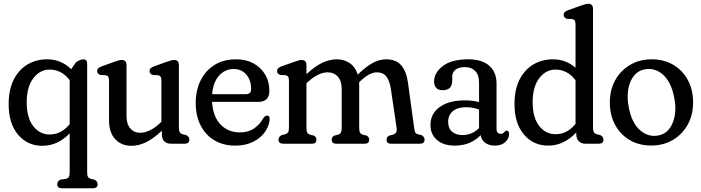

<svg xmlns="http://www.w3.org/2000/svg" viewBox="-20 -756 3689 1010"><path d="M306 234.5Q281 234.5 281 213Q281 197.5 298 189L326.5 185Q338 182 342.2 174.5Q346.5 167 346.5 150V-54.5Q316.5 -23 280.2 -6Q244 11 202.5 11Q124 11 74.8 -47.8Q25.5 -106.5 25.5 -207.5Q25.5 -284.5 52.2 -337.2Q79 -390 124.8 -417Q170.5 -444 227.5 -444Q265.5 -444 297.5 -430.5Q329.5 -417 354.5 -392L379 -427.5Q391 -436.5 401 -440.2Q411 -444 418.5 -444Q438.5 -444 438.5 -421V150Q438.5 167 442.8 174.2Q447 181.5 458.5 185L476.5 189Q493.5 197.5 493.5 213Q493.5 234.5 468.5 234.5ZM120.5 -217.5Q120.5 -136.5 154.8 -92.5Q189 -48.5 241 -48.5Q302.5 -48.5 346.5 -103V-334.5Q304 -390 241 -390Q190.5 -390 155.5 -344.8Q120.5 -299.5 120.5 -217.5Z M553.5 -123V-331.5Q553.5 -346 549.5 -352Q545.5 -358 536 -360.5L508.5 -361.5Q491 -367.5 491 -382Q491 -390.5 496 -396.2Q501 -402 515 -407L579 -430Q595.5 -436 604.5 -438.2Q613.5 -440.5 621 -440.5Q645.5 -440.5 645.5 -413V-146.5Q645.5 -103 665.5 -80.2Q685.5 -57.5 718 -57.5Q741.5 -57.5 768.2 -70.2Q795 -83 824 -110.5L829 -115.5V-331.5Q829 -346 825 -352Q821 -358 811.5 -360.5L784 -361.5Q766.5 -367.5 766.5 -382Q766.5 -390.5 771.8 -396.2Q777 -402 790.5 -407L854.5 -430Q871 -436 880 -438.2Q889 -440.5 896.5 -440.5Q921 -440.5 921 -413V-84.5Q921 -68 926 -60.2Q931 -52.5 941 -49.5L959 -45.5Q976 -37 976 -21.5Q976 0 951 0H881.5Q831.5 0 831.5 -51V-68.5Q788 -27 748.8 -8Q709.5 11 671.5 11Q618.5 11 586 -24Q553.5 -59 553.5 -123Z M1397 -278.5Q1397 -220 1338 -220H1095.5Q1100.5 -142 1140.5 -100.8Q1180.5 -59.5 1241.5 -59.5Q1287.5 -59.5 1318.5 -81.8Q1349.5 -104 1364 -133.5Q1374.5 -148 1385 -148Q1400 -148 1398.5 -127Q1395.5 -92 1372.8 -60.5Q1350 -29 1310.5 -9.5Q1271 10 1218 10Q1154 10 1107.2 -18.2Q1060.5 -46.5 1035 -97Q1009.5 -147.5 1009.5 -214Q1009.5 -279.5 1034.8 -331.8Q1060 -384 1107.8 -414Q1155.5 -444 1222.5 -444Q1274 -444 1313.2 -422.8Q1352.5 -401.5 1374.8 -364Q1397 -326.5 1397 -278.5ZM1209.5 -393Q1163 -393 1131.8 -357.5Q1100.5 -322 1096 -260.5H1273.5Q1301 -260.5 1301 -287.5Q1301 -334.5 1275.8 -363.8Q1250.5 -393 1209.5 -393Z M1592 -413V-365.5Q1635 -406.5 1674.2 -425.2Q1713.5 -444 1751 -444Q1791.5 -444 1820.8 -423.2Q1850 -402.5 1862 -363.5Q1905.5 -406 1940.8 -425Q1976 -444 2010.5 -444Q2064 -444 2091 -412Q2118 -380 2126 -321.5L2158.5 -84.5Q2160.5 -68 2164 -60.5Q2167.5 -53 2178.5 -49.5L2196.5 -45.5Q2213.5 -36.5 2213.5 -21.5Q2213.5 0 2188.5 0H2036.5Q2013.5 0 2013.5 -21.5Q2013.5 -36 2028.5 -43L2046.5 -47.5Q2058 -51 2063.2 -58.8Q2068.5 -66.5 2066.5 -82.5L2036.5 -286Q2030 -330.5 2012.8 -353Q1995.5 -375.5 1962.5 -375.5Q1943.5 -375.5 1922.5 -364.5Q1901.5 -353.5 1874.5 -328.5L1869 -323Q1869.5 -316.5 1869.5 -310V-84.5Q1869.5 -67 1873.5 -59Q1877.5 -51 1889 -47.5L1907.5 -43Q1922 -36 1922 -21.5Q1922 0 1899 0H1748Q1725 0 1725 -21.5Q1725 -36 1739.5 -43L1758 -47.5Q1769.5 -51 1773.5 -59Q1777.5 -67 1777.5 -84.5V-286.5Q1777.5 -330 1757.2 -352.8Q1737 -375.5 1704 -375.5Q1680 -375.5 1653.2 -362.8Q1626.5 -350 1597 -322.5L1592 -317.5V-84.5Q1592 -67 1596 -59Q1600 -51 1611.5 -47.5L1630 -43Q1644.5 -36 1644.5 -21.5Q1644.5 0 1621.5 0H1470Q1445 0 1445 -21.5Q1445 -37 1462 -45.5L1480 -49.5Q1491 -53 1495.5 -60.2Q1500 -67.5 1500 -84.5V-331.5Q1500 -346 1496 -352Q1492 -358 1482 -360.5L1455 -361.5Q1437.5 -367.5 1437.5 -382Q1437.5 -390.5 1442.5 -396.2Q1447.5 -402 1461 -407L1525.5 -430Q1542 -436 1551 -438.2Q1560 -440.5 1567 -440.5Q1592 -440.5 1592 -413Z M2244.5 -99Q2244.5 -158.5 2293.2 -193.2Q2342 -228 2425.5 -228Q2465 -228 2500 -219V-322.5Q2500 -361.5 2480 -382.2Q2460 -403 2426 -403Q2393.5 -403 2376.2 -389.5Q2359 -376 2359 -354V-332.5Q2359 -281.5 2309 -281.5Q2285 -281.5 2274.2 -294Q2263.5 -306.5 2263.5 -327.5Q2263.5 -373 2309.2 -408.5Q2355 -444 2443.5 -444Q2515 -444 2553.5 -410.5Q2592 -377 2592 -316V-79Q2592 -52 2614.5 -52Q2626.5 -52 2633.5 -62Q2639 -69 2644.5 -69Q2658 -69 2658 -50Q2658 -27.5 2638 -8.8Q2618 10 2583.5 10Q2552.5 10 2532.5 -4.8Q2512.5 -19.5 2508.5 -45Q2455.5 10 2372 10Q2313 10 2278.8 -19.5Q2244.5 -49 2244.5 -99ZM2337.5 -115Q2337.5 -80.5 2358.5 -63Q2379.5 -45.5 2412.5 -45.5Q2462.5 -45.5 2500 -82V-180Q2484.5 -185.5 2467.5 -188.8Q2450.5 -192 2431 -192Q2388 -192 2362.8 -171.8Q2337.5 -151.5 2337.5 -115Z M2686.5 -208Q2686.5 -285 2713.2 -337.5Q2740 -390 2785.8 -417Q2831.5 -444 2888.5 -444Q2923.5 -444 2953.5 -432.5Q2983.5 -421 3007.5 -399.5V-627Q3007.5 -641.5 3003.5 -647.5Q2999.5 -653.5 2990 -656L2962.5 -657Q2945 -663 2945 -677.5Q2945 -686 2950 -691.8Q2955 -697.5 2969 -702.5L3033 -725.5Q3049.5 -731.5 3058.5 -733.8Q3067.5 -736 3075 -736Q3099.5 -736 3099.5 -708.5V-84.5Q3099.5 -68 3104.5 -60.2Q3109.5 -52.5 3119.5 -49.5L3137.5 -45.5Q3154.5 -36.5 3154.5 -21.5Q3154.5 0 3129.5 0H3060Q3038 0 3024.8 -13Q3011.5 -26 3011.5 -49V-59.5Q2981 -26.5 2943.8 -8.2Q2906.5 10 2864 10Q2785.5 10 2736 -48.5Q2686.5 -107 2686.5 -208ZM2782 -218Q2782 -137.5 2816.2 -93.8Q2850.5 -50 2902.5 -50Q2963.5 -50 3007.5 -104V-334.5Q2986 -362.5 2959.2 -376.2Q2932.5 -390 2902 -390Q2851.5 -390 2816.8 -344.8Q2782 -299.5 2782 -218Z M3408.5 -444Q3472.5 -444 3521.8 -415Q3571 -386 3598.5 -334.8Q3626 -283.5 3626 -217Q3626 -152 3598 -101Q3570 -50 3520.2 -20.2Q3470.5 9.5 3405.5 9.5Q3341 9.5 3292 -19.5Q3243 -48.5 3215.5 -99.8Q3188 -151 3188 -217.5Q3188 -282.5 3216 -333.5Q3244 -384.5 3293.8 -414.2Q3343.5 -444 3408.5 -444ZM3444 -43.5Q3495 -53.5 3518.2 -109Q3541.5 -164.5 3527 -240.5Q3511.5 -324 3468.2 -362.8Q3425 -401.5 3370.5 -391Q3319.5 -381 3296.2 -325.5Q3273 -270 3287 -194Q3302.5 -110.5 3346 -71.8Q3389.5 -33 3444 -43.5Z"/></svg>

Font: Fraunces 144pt S100
Style: Regular
Weight: 400
Version: Version 1.000; ttfautohint (v1.8.3)